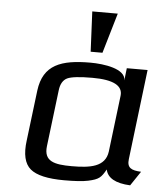

<svg xmlns="http://www.w3.org/2000/svg" viewBox="-52 -755 675 810"><g transform="rotate(5 285.5 -350.0)"><path d="M514 -103 560 -484H472L466 -432C467 -481 375 -494 317 -494C194 -494 118 -468 104 -357L78 -144C70 -85 80 -45 106 -23C132 -1 180 10 250 10C294 10 328 8 351 3C397 -7 405 -16 425 -51C432 -16 466 4 529 7L570 -54C529 -56 509 -65 514 -103ZM276 -52C203 -52 157 -62 165 -127L194 -366C197 -393 208 -411 225 -419C242 -427 278 -431 331 -431C420 -431 461 -409 456 -366L427 -127C418 -61 354 -52 276 -52ZM364 -540 414 -710H306L314 -540Z"/></g></svg>

Font: Gamestation Text
Style: Italic
Weight: 400
Designer: Jonas Hecksher
Foundry: Jonas Hecksher, Playtypeª, e-types AS
Version: Version 1.003